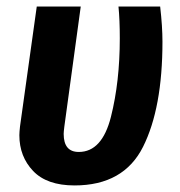

<svg xmlns="http://www.w3.org/2000/svg" viewBox="-20 -550 547 585"><path d="M475 -423Q475 -221 416 -103Q357 15 207 15Q123 15 81 -29Q39 -73 39 -138Q39 -147 41 -165L92 -530H226L176 -164Q174 -148 174 -142Q174 -87 220 -87Q291 -87 318 -194Q345 -301 345 -433Q345 -490 341 -530H468Q475 -469 475 -423Z"/></svg>

Font: Fira Sans Condensed SemiBold
Style: Italic
Weight: 600
Width: 3
Italic angle: -8°
Designer: bBox Type GmbH & Carrois Corporate GbR & Edenspiekermann AG
Foundry: bBox Type GmbH & Carrois Corporate GbR & Edenspiekermann AG
Version: Version 4.301